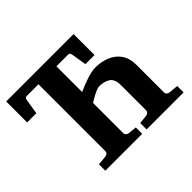

<svg xmlns="http://www.w3.org/2000/svg" viewBox="-151 -876 1082 1082"><g transform="rotate(-45 389.5 -335.5)"><path d="M752.9 0H458V-50.8L509.8 -56.2Q518.1 -57.1 525.1 -62.7Q532.2 -68.4 532.2 -78.1V-277.8Q532.2 -326.7 506.1 -343.8Q480 -360.8 440.9 -360.8Q429.7 -360.8 409.4 -351.6Q389.2 -342.3 371.6 -332Q354 -321.8 350.1 -318.8V-78.1Q350.1 -68.4 356.9 -62.7Q363.8 -57.1 372.1 -56.2L422.9 -50.8V0H128.9V-50.8L185.1 -56.2Q193.8 -57.1 200.4 -62.7Q207 -68.4 207 -78.1V-610.8H116.2Q105.5 -610.8 102.1 -606.4Q98.6 -602.1 97.2 -590.8L83 -503.9H9.8V-670.9H546.9V-503.9H474.1L460 -590.8Q458.5 -601.6 455.1 -606.2Q451.7 -610.8 440.9 -610.8H350.1V-405.8Q387.7 -423.3 429.9 -437.3Q472.2 -451.2 500 -451.2Q546.4 -451.2 586.2 -435.3Q626 -419.4 650.4 -385.5Q674.8 -351.6 674.8 -296.9V-78.1Q674.8 -68.4 681.4 -62.7Q688 -57.1 696.8 -56.2L752.9 -50.8Z"/></g></svg>

Font: Charis
Style: Bold
Weight: 700
Designer: Walt Agee, Miriam Martin, Annie Olsen, Victor Gaultney, Lorna Priest, Alan Ward, Bob Hallissy, Martin Hosken, Sharon Cor
Foundry: SIL Global
Version: Version 7.000